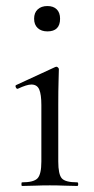

<svg xmlns="http://www.w3.org/2000/svg" viewBox="-20 -616 313 636"><path d="M53 0Q51 0 51 -6Q51 -12 53 -12Q92 -12 104.5 -25.5Q117 -39 117 -81V-268Q117 -303 110 -319.5Q103 -336 84 -336Q76 -336 65 -332.5Q54 -329 39 -322Q35 -321 32.5 -326.5Q30 -332 33 -334L163 -394Q166 -395 167 -395Q169 -395 172 -392.5Q175 -390 175 -387Q175 -379 174 -348Q173 -317 173 -269V-81Q173 -39 184.5 -25.5Q196 -12 236 -12Q239 -12 239 -6Q239 0 236 0Q218 0 194.5 -1Q171 -2 145 -2Q119 -2 95.5 -1Q72 0 53 0ZM137 -512Q117 -512 105 -523Q93 -534 93 -554Q93 -574 105 -585Q117 -596 137 -596Q157 -596 168 -585Q179 -574 179 -554Q179 -512 137 -512Z"/></svg>

Font: Cormorant Garamond Light
Style: Regular
Weight: 400
Version: Version 4.001